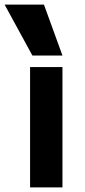

<svg xmlns="http://www.w3.org/2000/svg" viewBox="-54 -810 367 830"><path d="M76 -520H216V0H76ZM-34 -790H136L216 -570H86Z"/></svg>

Font: Enso
Style: Bold
Weight: 700
Designer: Coji Morishita
Foundry: UNDERFOREST DESIGN
Version: Version 1.000